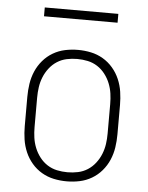

<svg xmlns="http://www.w3.org/2000/svg" viewBox="-51 -730 602 780"><g transform="rotate(5 250.0 -340.0)"><path d="M250 8Q223 8 197 2.5Q171 -3 148 -16.5Q125 -30 107.5 -50.5Q90 -71 79.5 -95.5Q69 -120 65 -146.5Q61 -173 61 -200V-320Q61 -347 65 -373.5Q69 -400 79.5 -424.5Q90 -449 107.5 -469.5Q125 -490 148 -503.5Q171 -517 197 -522.5Q223 -528 250 -528Q277 -528 303 -522.5Q329 -517 352 -503.5Q375 -490 392.5 -469.5Q410 -449 420.5 -424.5Q431 -400 435 -373.5Q439 -347 439 -320V-200Q439 -173 435 -146.5Q431 -120 420.5 -95.5Q410 -71 392.5 -50.5Q375 -30 352 -16.5Q329 -3 303 2.5Q277 8 250 8ZM250 -29Q272 -29 293 -33.5Q314 -38 332 -49.5Q350 -61 363.5 -78.5Q377 -96 385 -116Q393 -136 396 -157Q399 -178 399 -200V-320Q399 -342 396 -363Q393 -384 385 -404Q377 -424 363.5 -441.5Q350 -459 332 -470.5Q314 -482 293 -486.5Q272 -491 250 -491Q228 -491 207 -486.5Q186 -482 168 -470.5Q150 -459 136.5 -441.5Q123 -424 115 -404Q107 -384 104 -363Q101 -342 101 -320V-200Q101 -178 104 -157Q107 -136 115 -116Q123 -96 136.5 -78.5Q150 -61 168 -49.5Q186 -38 207 -33.5Q228 -29 250 -29ZM100 -652V-688H400V-652Z"/></g></svg>

Font: Iosevka SS04 Extralight
Style: Regular
Weight: 200
Monospace: yes
Designer: Belleve Invis
Foundry: Belleve Invis
Version: Version 19.0.0; ttfautohint (v1.8.4)